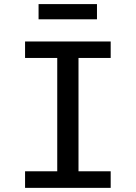

<svg xmlns="http://www.w3.org/2000/svg" viewBox="-20 -907 655 927"><path d="M514.4 -706.7V-627.2H359V-80H514.4V0H101V-80H256.4V-627.2H101V-706.7ZM448.2 -813.8H166.2V-887.2H448.2Z"/></svg>

Font: Fira Code Retina
Style: Regular
Weight: 450
Monospace: yes
Designer: Carrois Corporate, Edenspiekermann AG, Nikita Prokopov
Foundry: Carrois Corporate, Edenspiekermann AG, Nikita Prokopov
Version: Version 6.002